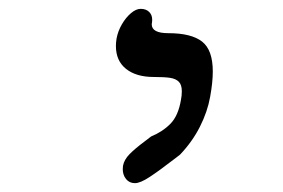

<svg xmlns="http://www.w3.org/2000/svg" viewBox="-20 -745 640 434"><path d="M374 -385.5Q339 -358.5 318 -344.8Q297 -331 285 -331Q272.5 -331 265 -340.2Q257.5 -349.5 257.5 -362.5Q257.5 -367.5 258 -370Q260.5 -384 272.8 -396.5Q285 -409 306.5 -425L321.5 -436.5Q348 -447.5 365.5 -465.5Q383 -483.5 389 -519Q391 -529 391 -538.5Q391 -553.5 384.2 -560.2Q377.5 -567 364.8 -569Q352 -571 327.5 -571Q288 -571 265 -589.2Q242 -607.5 242 -641Q242 -649 243.5 -658Q246.5 -674.5 255.5 -690Q264.5 -705.5 276 -715.2Q287.5 -725 298 -725Q310 -725 317 -718.2Q324 -711.5 324 -700.5Q324 -696 323.5 -694L323 -690Q323 -670 360.5 -670Q412.5 -670 436.8 -651Q461 -632 461 -583.5Q461 -559 455 -526Q449 -492.5 432 -458.8Q415 -425 387 -395.5Z"/></svg>

Font: JuliaMono ExtraBoldItalic
Style: Regular
Weight: 800
Italic angle: -9°
Monospace: yes
Designer: cormullion
Foundry: corm
Version: Version 0.049; ttfautohint (v1.8.4)